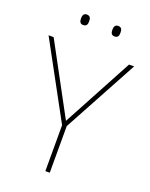

<svg xmlns="http://www.w3.org/2000/svg" viewBox="-163 -980 832 1065"><g transform="rotate(20 252.5 -447.5)"><path d="M137 -864C137 -847 142 -833 160 -833C182 -833 185 -847 185 -864C185 -880 182 -895 160 -895C142 -895 137 -880 137 -864ZM322 -864C322 -847 327 -833 345 -833C367 -833 370 -847 370 -864C370 -880 367 -895 345 -895C327 -895 322 -880 322 -864ZM253 -301 30 -714H0L241 -271V0H267V-275L505 -714H475Z"/></g></svg>

Font: Noto Sans Devanagari UI Thin
Style: Regular
Weight: 100
Designer: Jelle Bosma - Monotype Design Team
Foundry: Monotype Imaging Inc.
Version: Version 2.004